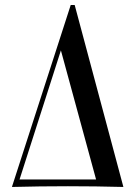

<svg xmlns="http://www.w3.org/2000/svg" viewBox="-20 -742 544 762"><path d="M249.5 -2.9Q138.7 -2.9 27.3 0L260.7 -722.2H276.4L469.7 0Q359.9 -2.9 249.5 -2.9ZM361.3 -29.8 221.7 -542 57.6 -29.8Z"/></svg>

Font: Playfair Display SC
Style: Regular
Weight: 400
Designer: Claus Eggers Sørensen
Foundry: Claus Eggers Sørensen
Version: Version 1.004;PS 001.004;hotconv 1.0.70;makeotf.lib2.5.58329